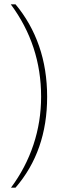

<svg xmlns="http://www.w3.org/2000/svg" viewBox="-20 -724 279 892"><path d="M171 -275Q171 -514 30 -704H52Q124 -618 161.5 -510Q199 -402 199 -274Q199 -22 52 148H31Q100 55 135.5 -52Q171 -159 171 -275Z"/></svg>

Font: Trirong Thin
Style: Regular
Weight: 250
Designer: Katatrad Team
Foundry: CadsonDemak
Version: Version 1.001